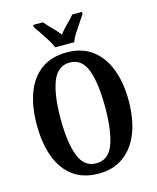

<svg xmlns="http://www.w3.org/2000/svg" viewBox="-135 -1023 917 1125"><g transform="rotate(-15 323.5 -460.5)"><path d="M324 10Q230 10 168 -36Q106 -82 75.5 -165Q45 -248 45 -359Q45 -470 75.5 -552Q106 -634 168 -679.5Q230 -725 325 -725Q414 -725 476 -679.5Q538 -634 570 -551.5Q602 -469 602 -358Q602 -247 570 -164.5Q538 -82 475.5 -36Q413 10 324 10ZM324 -52Q399 -52 429 -132.5Q459 -213 459 -358Q459 -503 429 -583Q399 -663 325 -663Q252 -663 220.5 -583Q189 -503 189 -358Q189 -213 220 -132.5Q251 -52 324 -52ZM267 -771Q258 -794 241.5 -820.5Q225 -847 207 -873Q189 -899 176 -918V-931H236Q252 -910 279 -883.5Q306 -857 324 -833Q342 -857 369 -883.5Q396 -910 413 -931H472V-918Q460 -899 442 -873Q424 -847 407 -820.5Q390 -794 382 -771Z"/></g></svg>

Font: Noto Serif ExtraCondensed
Style: Bold
Weight: 700
Width: 2
Designer: Monotype Design Team
Foundry: Monotype Imaging Inc.
Version: Version 2.014; ttfautohint (v1.8.4.7-5d5b)